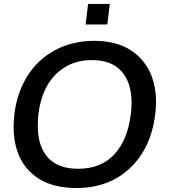

<svg xmlns="http://www.w3.org/2000/svg" viewBox="-20 -928 847 959"><path d="M407.7 -805.7 419.9 -908.2H528.3L516.1 -805.7ZM168.9 -298.3Q168.9 -196.3 219.7 -140.6Q270.5 -85 370.1 -85Q483.9 -85 550.8 -156.7Q617.7 -228.5 633.3 -357.9Q637.2 -389.2 637.2 -414.6Q637.2 -514.6 587.2 -571.3Q537.1 -627.9 438.5 -627.9Q355.5 -627.9 293.9 -585.9Q232.4 -543.9 200.7 -469.7Q168.9 -395.5 168.9 -298.3ZM360.4 11.2Q211.9 11.2 129.9 -70.3Q47.9 -151.9 47.9 -294.4Q47.9 -322.8 51.8 -357.9Q65.4 -466.3 117.2 -548.8Q168.9 -631.3 255.4 -677.7Q341.8 -724.1 451.7 -724.1Q595.7 -724.1 677.5 -641.1Q759.3 -558.1 759.3 -418.5Q759.3 -391.6 755.4 -357.9Q734.9 -188.5 629.6 -88.6Q524.4 11.2 360.4 11.2Z"/></svg>

Font: Muli
Style: Semi-BoldItalic
Weight: 600
Italic angle: -7°
Designer: Vernon Adams
Foundry: newtypography
Version: Version 2.0; ttfautohint (v1.00rc1.2-2d82) -l 8 -r 50 -G 200